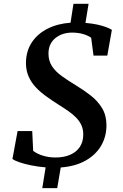

<svg xmlns="http://www.w3.org/2000/svg" viewBox="-20 -871 646 1010"><path d="M202.5 118.5 220 9.5Q178.5 6 142.2 -1.5Q106 -9 80.5 -18Q55 -27 45.5 -35L72.5 -181.5H149.5L154.5 -77.5Q175 -61.5 206.2 -52Q237.5 -42.5 271.5 -42.5Q316.5 -42.5 349.5 -57Q382.5 -71.5 400.2 -98.5Q418 -125.5 418 -163.5Q418 -190.5 408.5 -211.8Q399 -233 381.5 -251.2Q364 -269.5 339.2 -286.8Q314.5 -304 284 -323Q253.5 -342.5 223.8 -363.8Q194 -385 169.8 -410.2Q145.5 -435.5 131.2 -467Q117 -498.5 116.5 -537.5Q116.5 -601.5 147.2 -647.8Q178 -694 231 -720.5Q284 -747 351 -751.5L366.5 -851H446L429.5 -750.5Q464.5 -747.5 491.2 -741.8Q518 -736 537.2 -728.8Q556.5 -721.5 568.5 -714L544.5 -578.5H472L459.5 -672.5Q442.5 -684.5 416.8 -692Q391 -699.5 359 -699.5Q335 -699.5 313 -692.8Q291 -686 273.2 -672.2Q255.5 -658.5 245.2 -637.8Q235 -617 235 -589Q235 -551 253.5 -522.8Q272 -494.5 304.8 -471Q337.5 -447.5 379.5 -422Q420 -397.5 456.8 -369Q493.5 -340.5 516.5 -303Q539.5 -265.5 540 -214Q540.5 -154 512.5 -105.5Q484.5 -57 430.8 -26.5Q377 4 299.5 10L281 118.5Z"/></svg>

Font: Merriweather 20pt SemiBold
Style: Italic
Weight: 600
Italic angle: -7.8°
Version: Version 2.101